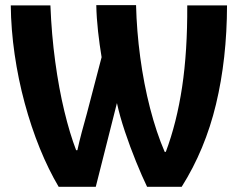

<svg xmlns="http://www.w3.org/2000/svg" viewBox="-20 -718 916 740"><path d="M349.1 2H206.1Q167 -64 133.5 -146.2Q100.1 -228.5 75.2 -320.6Q50.3 -412.6 36.4 -508.5Q22.5 -604.5 21.5 -697.3H174.3Q178.7 -584 192.9 -480.2Q207 -376.5 228 -289.6Q249 -202.6 273.4 -139.2H278.3Q285.2 -171.4 294.9 -207.8Q304.7 -244.1 314.9 -280.8L371.6 -497.6Q363.8 -544.4 357.9 -596.9Q352.1 -649.4 351.1 -698.2H504.4Q506.8 -599.1 520.5 -497.1Q534.2 -395 558.3 -301.3Q582.5 -207.5 614.7 -132.8H619.1Q661.1 -244.6 681.9 -382.6Q702.6 -520.5 701.7 -697.3H855Q854.5 -491.2 812.5 -316.2Q770.5 -141.1 680.2 2H546.9Q527.3 -38.6 504.4 -95Q481.4 -151.4 461.4 -211.2Q441.4 -271 430.7 -320.8Z"/></svg>

Font: Lunasima
Style: Bold
Weight: 700
Designer: The DocRepair Project, Monotype Design Team
Foundry: Google
Version: Version 2.009